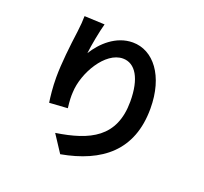

<svg xmlns="http://www.w3.org/2000/svg" viewBox="-145 -979 1290 1215"><g transform="rotate(20 500.0 -372.0)"><path d="M361 -803 224 -809C224 -782 221 -742 216 -704C202 -601 188 -477 188 -384C188 -317 195 -256 201 -217L324 -225C318 -272 317 -304 319 -331C324 -463 427 -640 545 -640C629 -640 681 -554 681 -400C681 -158 524 -85 302 -51L378 65C643 17 816 -118 816 -401C816 -621 708 -757 569 -757C456 -757 369 -673 321 -595C327 -651 347 -754 361 -803Z"/></g></svg>

Font: DAIFUKU Sans JP
Style: Bold
Weight: 700
Designer: Original font ‘Source Han Sans JP’ : Ryoko NISHIZUKA  (kana, bopomofo & ideographs); Paul D. Hunt (Latin, Greek & Cyrill
Foundry: Daifuku
Version: Version 1.001